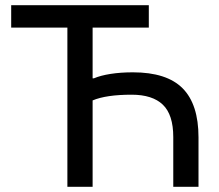

<svg xmlns="http://www.w3.org/2000/svg" viewBox="-20 -718 840 738"><path d="M239 -612H23V-698H552V-612H336V-417H341Q367 -428 405.5 -434Q444 -440 491 -440Q621 -440 682 -378.5Q743 -317 743 -190V0H646V-191Q646 -277 606 -315.5Q566 -354 486 -354Q388 -354 336 -332V0H239Z"/></svg>

Font: IBM Plex Sans Text
Style: Regular
Weight: 450
Designer: Mike Abbink, Paul van der Laan, Pieter van Rosmalen
Foundry: Bold Monday
Version: Version 3.005